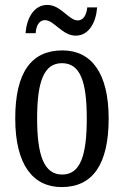

<svg xmlns="http://www.w3.org/2000/svg" viewBox="-20 -751 504 781"><path d="M288 -606C343 -606 371 -662 375 -721H335C332 -694 322 -668 296 -668C260 -668 227 -731 173 -731C116 -731 88 -674 84 -616H125C127 -643 137 -669 163 -669C200 -669 233 -606 288 -606ZM231 10C356 10 422 -81 422 -269C422 -456 350 -546 234 -546C107 -546 42 -456 42 -269C42 -81 114 10 231 10ZM233 -41C159 -41 131 -119 131 -269C131 -418 158 -494 232 -494C307 -494 333 -418 333 -269C333 -119 307 -41 233 -41Z"/></svg>

Font: Noto Serif Armenian ExtraCondensed
Style: Regular
Weight: 400
Width: 2
Designer: Monotype Design Team
Foundry: Monotype Imaging Inc.
Version: Version 2.008